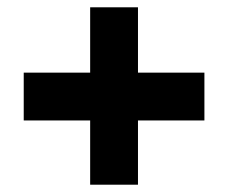

<svg xmlns="http://www.w3.org/2000/svg" viewBox="-20 -617 626 526"><path d="M358 -418H540V-287H358V-111H227V-287H45V-418H227V-597H358Z"/></svg>

Font: Noto Sans Thai Black
Style: Regular
Weight: 900
Version: Version 2.001